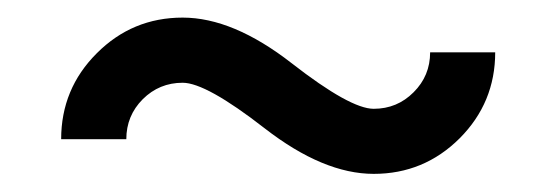

<svg xmlns="http://www.w3.org/2000/svg" viewBox="-20 -430 626 216"><path d="M400.4 -234.4Q343.8 -234.4 277.8 -285.6Q211.9 -336.9 185.5 -336.9Q159.2 -336.9 140.6 -318.4Q122.1 -299.8 122.1 -273.4H48.8Q48.8 -330.1 88.9 -370.1Q128.9 -410.2 185.5 -410.2Q242.2 -410.2 308.1 -358.9Q374 -307.6 400.4 -307.6Q426.8 -307.6 445.3 -326.2Q463.9 -344.7 463.9 -371.1H537.1Q537.1 -314.5 497.1 -274.4Q457 -234.4 400.4 -234.4Z"/></svg>

Font: Catrinity
Style: Regular
Weight: 400
Designer: Alexander Lange
Foundry: High-Logic / Made with FontCreator
Version: Version 2.090;May 20, 2024;FontCreator 15.0.0.2974 64-bit